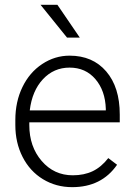

<svg xmlns="http://www.w3.org/2000/svg" viewBox="-20 -770 557 800"><path d="M280.8 9.8Q213.4 9.8 158.9 -23.4Q104.5 -56.6 74.2 -116Q43.9 -175.3 43.9 -249V-270Q43.9 -346.2 73.5 -407.2Q103 -468.3 155.8 -503.2Q208.5 -538.1 270 -538.1Q366.2 -538.1 422.6 -472.4Q479 -406.7 479 -293V-260.3H102.1V-249Q102.1 -159.2 153.6 -99.4Q205.1 -39.6 283.2 -39.6Q330.1 -39.6 366 -56.6Q401.9 -73.7 431.2 -111.3L467.8 -83.5Q403.3 9.8 280.8 9.8ZM270 -488.3Q204.1 -488.3 158.9 -439.9Q113.8 -391.6 104 -310.1H420.9V-316.4Q418.5 -392.6 377.4 -440.4Q336.4 -488.3 270 -488.3ZM312.5 -613.3H259.3L148.9 -750H219.2Z"/></svg>

Font: TypoPRO Roboto
Style: Regular
Weight: 300
Designer: Google
Version: Version 2.136; 2016